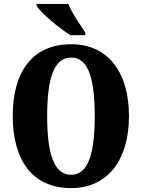

<svg xmlns="http://www.w3.org/2000/svg" viewBox="-20 -951 724 981"><path d="M340 -771H416V-784C392 -822 346 -886 329 -931H167V-921C188 -886 282 -807 340 -771ZM343 10C533 10 639 -137 639 -358C639 -580 533 -725 344 -725C142 -725 45 -580 45 -359C45 -137 142 10 343 10ZM343 -58C254 -58 221 -169 221 -358C221 -547 254 -657 344 -657C432 -657 464 -547 464 -358C464 -169 432 -58 343 -58Z"/></svg>

Font: Noto Serif Ethiopic ExtraCondensed Black
Style: Regular
Weight: 900
Width: 2
Designer: Monotype Design Team
Foundry: Monotype Imaging Inc.
Version: Version 2.102